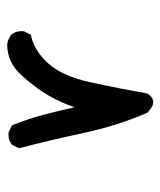

<svg xmlns="http://www.w3.org/2000/svg" viewBox="24 -470 451 540"><g transform="rotate(-90 250.0 -199.5)"><path d="M203.1 -11.7Q166 -98.6 146.5 -190.4Q127 -282.2 103.5 -372.1L113.3 -391.6Q127 -403.3 148.4 -401.4L168 -391.6Q185.5 -348.6 197.3 -304.7Q209 -260.7 218.8 -215.8Q232.4 -254.9 252 -289.1Q271.5 -323.2 308.1 -364.3Q344.7 -405.3 395.5 -405.3Q411.1 -403.3 422.9 -393.6Q434.6 -379.9 432.6 -358.4L422.9 -338.9Q378.9 -330.1 342.8 -290.5Q306.6 -251 289.1 -170.9Q271.5 -90.8 257.8 -11.7Q236.3 22.5 203.1 -11.7Z"/></g></svg>

Font: JasonHandwriting2
Style: Regular
Weight: 400
Version: Version 1.05.10